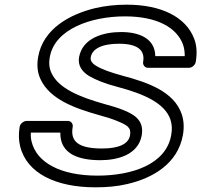

<svg xmlns="http://www.w3.org/2000/svg" viewBox="-20 -766 861 821"><path d="M514 -696C652 -696 735 -648 762 -577C768 -561 770 -543 770 -526H644C643 -600 578 -629 498 -629C424 -629 333 -605 318 -521C312 -486 331 -459 361 -441C390 -424 430 -408 484 -394C593 -365 685 -326 709 -254C715 -235 717 -214 712 -188C690 -63 544 -15 397 -15C237 -15 136 -72 115 -161C112 -173 111 -186 112 -199H238C236 -109 314 -81 409 -81C483 -81 571 -104 586 -187C598 -255 548 -279 506 -296C484 -305 457 -313 424 -322C321 -351 230 -388 200 -454C191 -473 188 -495 193 -522C214 -642 370 -696 514 -696ZM417 -131C318 -131 279 -159 291 -224C293 -235 285 -249 270 -249H94C83 -249 67 -239 64 -224C59 -194 60 -166 66 -141C94 -25 219 35 388 35C437 35 482 31 524 21C633 -4 740 -66 762 -188C768 -221 766 -251 757 -278C724 -374 614 -413 505 -442C453 -456 415 -470 392 -484C370 -497 366 -510 368 -521C374 -557 415 -579 489 -579C569 -579 601 -551 592 -501C590 -490 598 -476 613 -476H788C799 -476 814 -486 817 -501C823 -537 822 -571 810 -601C775 -693 670 -746 522 -746C474 -746 429 -741 386 -731C280 -705 164 -644 143 -522C137 -487 140 -456 153 -428C193 -341 300 -303 403 -274C436 -265 461 -257 480 -249C524 -231 542 -221 536 -187C530 -152 491 -131 417 -131Z"/></svg>

Font: Asimov
Style: XWidOuIt
Weight: 500
Designer: Google
Version: Version 2.000980; 2014